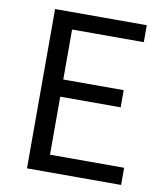

<svg xmlns="http://www.w3.org/2000/svg" viewBox="-82 -802 754 870"><g transform="rotate(10 294.5 -366.5)"><path d="M101 0H534V-79H193V-346H471V-425H193V-655H523V-733H101Z"/></g></svg>

Font: Noto Sans HK
Style: Regular
Weight: 400
Designer: Ryoko NISHIZUKA 西塚涼子 (kana, bopomofo & ideographs); Paul D. Hunt (Latin, Greek & Cyrillic); Sandoll Communications 산돌커뮤니
Foundry: Adobe
Version: Version 2.004;hotconv 1.0.118;makeotfexe 2.5.65603